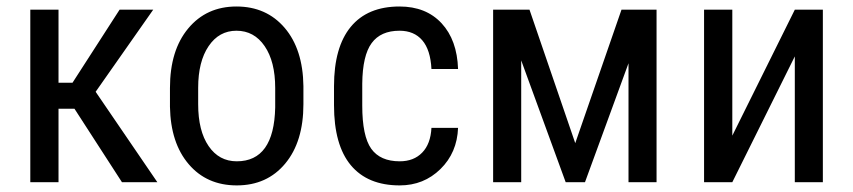

<svg xmlns="http://www.w3.org/2000/svg" viewBox="-20 -558 2613 588"><path d="M208 -225.1 353.5 0H461.9L272.9 -276.9L449.2 -528.3H346.2L202.1 -304.7H159.2V-528.3H72.8V0H159.2V-225.1Z M500.5 -288.6V-231C501.8 -157.1 520.9 -98.5 557.9 -55.2C594.8 -11.9 643.9 9.8 705.1 9.8C766.9 9.8 816.4 -12.5 853.5 -57.1C890.6 -101.7 909.2 -162.3 909.2 -238.8V-294.4C908.2 -369.6 889.1 -429 851.8 -472.7C814.5 -516.3 765.3 -538.1 704.1 -538.1C642.9 -538.1 593.7 -515.7 556.4 -470.9C519.1 -426.2 500.5 -365.4 500.5 -288.6ZM586.9 -238.8V-289.1C586.9 -342.8 597.6 -385.3 618.9 -416.7C640.2 -448.2 668.6 -463.9 704.1 -463.9C740.2 -463.9 769 -448.2 790.5 -416.7C812 -385.3 822.8 -342.6 822.8 -288.6V-229C820.5 -119 781.2 -64 705.1 -64C668.9 -64 640.2 -79.5 618.9 -110.6C597.6 -141.7 586.9 -184.4 586.9 -238.8Z M1204.1 -64C1164.4 -64 1135.3 -76.8 1116.9 -102.5C1098.6 -128.3 1089.4 -172.2 1089.4 -234.4V-301.8C1090 -359.4 1099.6 -400.8 1118.2 -426C1136.7 -451.3 1165.2 -463.9 1203.6 -463.9C1233.2 -463.9 1256.4 -454.1 1273.2 -434.6C1290 -415 1299.3 -385.7 1301.3 -346.7H1382.8C1380.9 -405.9 1364 -452.6 1332.3 -486.8C1300.5 -521 1257.6 -538.1 1203.6 -538.1C1138.2 -538.1 1088.4 -517.3 1054.2 -475.8C1020 -434.3 1002.9 -373.7 1002.9 -293.9V-235.8C1002.9 -154.5 1020.1 -93.2 1054.4 -52C1088.8 -10.8 1138.7 9.8 1204.1 9.8C1253.3 9.8 1294.8 -6.9 1328.9 -40.3C1362.9 -73.6 1380.9 -115.7 1382.8 -166.5H1301.3C1299.6 -133.6 1290.2 -108.3 1272.9 -90.6C1255.7 -72.8 1232.7 -64 1204.1 -64Z M1741.7 -119.6 1601.6 -528.3H1490.2V0H1576.2V-373L1712.4 0H1771.5L1904.8 -364.3V0H1990.7V-528.3H1883.3Z M2414.1 -528.3 2222.7 -142.6V-528.3H2136.2V0H2222.7L2414.1 -385.3V0H2500V-528.3Z"/></svg>

Font: Roboto Condensed
Style: Regular
Weight: 400
Designer: Google
Version: Version 2.134; 2016